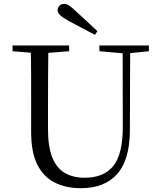

<svg xmlns="http://www.w3.org/2000/svg" viewBox="-20 -965 837 1001"><path d="M488 -802.5 475.2 -783.4Q440.1 -801.8 405.4 -820.1Q370.7 -838.4 336.4 -856.9Q305 -873.9 292.6 -886.7Q280.2 -899.5 280.2 -912.4Q280.2 -925.2 290.1 -935Q299.9 -944.8 314.7 -944.8Q327.3 -944.8 340.8 -936Q354.2 -927.2 376.9 -905.1Q403.5 -881.7 431.4 -855.3Q459.4 -828.9 488 -802.5ZM401.2 16.1Q323.9 16.1 265.4 -13.2Q206.9 -42.4 174.6 -106.7Q142.4 -171.1 142.4 -276.5V-391Q142.4 -475.8 142.3 -560.2Q142.2 -644.6 140 -728H232.2Q231.2 -645.4 230.7 -561.2Q230.2 -477 230.2 -391V-291.5Q230.2 -198.9 253 -143.1Q275.8 -87.3 318.7 -62.8Q361.7 -38.3 420.2 -38.3Q522.2 -38.3 571.4 -100.5Q620.6 -162.6 620.2 -305.7L619.4 -728H658.7L657.1 -285.6Q656.7 -132.5 591.2 -58.2Q525.7 16.1 401.2 16.1ZM45.5 -698V-728H340.7V-698L201.1 -686.9H179.8ZM498.2 -698V-728H756.2V-698L647.1 -686.7H626.2Z"/></svg>

Font: Noto Serif SC
Style: Regular
Weight: 200
Designer: Ryoko NISHIZUKA 西塚涼子 (kana & ideographs); Frank Grießhammer (Latin, Greek & Cyrillic); Wenlong ZHANG 张文龙 (bopomofo); San
Foundry: Adobe
Version: Version 2.001;hotconv 1.1.0;makeotfexe 2.6.0